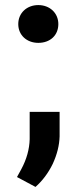

<svg xmlns="http://www.w3.org/2000/svg" viewBox="-20 -563 302 757"><path d="M52 -468C52 -424 86 -394 131 -394C178 -394 210 -424 210 -468C210 -512 176 -543 131 -543C86 -543 52 -512 52 -468ZM120 174C147 150 170 120 188 83C205 46 214 10 215 -25V-122H97V-14C96 25 85 65 64 104L47 135Z"/></svg>

Font: Noto Sans KR Bold
Style: Regular
Weight: 700
Designer: Ryoko NISHIZUKA  (kana & ideographs); Paul D. Hunt (Latin, Greek & Cyrillic); Wenlong ZHANG  (bopomofo); Sandoll Communi
Foundry: Adobe Systems Incorporated
Version: Version 1.004;PS 1.004;hotconv 1.0.82;makeotf.lib2.5.63406